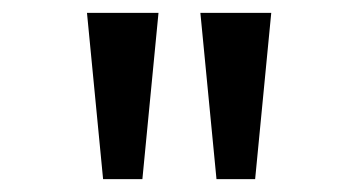

<svg xmlns="http://www.w3.org/2000/svg" viewBox="-20 -749 542 298"><path d="M140 -471 115 -729H226L201 -471ZM316 -471 291 -729H401L376 -471Z"/></svg>

Font: hexguzrati15
Style: Regular
Weight: 400
Designer: Jelle Bosma - Monotype Design Team
Foundry: Monotype Imaging Inc.
Version: Version 2.006